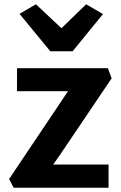

<svg xmlns="http://www.w3.org/2000/svg" viewBox="-20 -875 565 895"><path d="M43.5 0 22.5 -40.5 268 -406.5 297 -450H59L59.5 -557H483L500.5 -510L258.5 -151.5L228 -108H486V0ZM71 -810.5 147.5 -855 266.5 -743.5 381.5 -855 460 -809.5 318.5 -636H214.5Z"/></svg>

Font: Merriweather Sans
Style: Bold
Weight: 700
Designer: Eben Sorkin
Foundry: Eben Sorkin
Version: Version 1.008; ttfautohint (v1.7.19-72a1) -l 8 -r 50 -G 200 